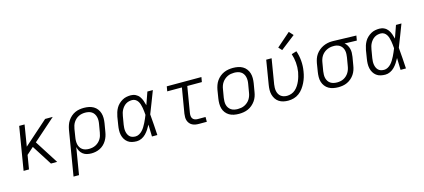

<svg xmlns="http://www.w3.org/2000/svg" viewBox="-70 -1394 4939 2238"><g transform="rotate(-15 2400.0 -275.0)"><path d="M54 0 140 -520H205L163 -263L453 -520H545L278 -284L459 0H384L230 -242L147 -168L119 0Z M599 215 689 -328Q694 -355 703 -381.5Q712 -408 728 -432Q744 -456 766 -475.5Q788 -495 814 -507Q840 -519 867.5 -523.5Q895 -528 922 -528Q953 -528 982.5 -522Q1012 -516 1037 -501.5Q1062 -487 1079.5 -464Q1097 -441 1105.5 -413Q1114 -385 1114 -354Q1114 -323 1109 -292L1092 -192Q1088 -166 1079.5 -140.5Q1071 -115 1056.5 -91Q1042 -67 1021.5 -47.5Q1001 -28 976 -15.5Q951 -3 924.5 2.5Q898 8 872 8Q844 8 817.5 1.5Q791 -5 770.5 -21Q750 -37 737 -60.5Q724 -84 719 -110L665 215ZM858 -50Q878 -50 898.5 -54Q919 -58 938 -67.5Q957 -77 973 -91.5Q989 -106 1000.5 -124Q1012 -142 1018.5 -162Q1025 -182 1028 -202L1045 -302Q1049 -323 1049 -344.5Q1049 -366 1044 -385.5Q1039 -405 1028 -422Q1017 -439 1000.5 -450Q984 -461 963.5 -465.5Q943 -470 921 -470Q901 -470 881 -466Q861 -462 842 -452.5Q823 -443 807 -428Q791 -413 780 -395.5Q769 -378 762.5 -358Q756 -338 753 -319L738 -225Q734 -203 733.5 -181.5Q733 -160 737 -139.5Q741 -119 751.5 -101.5Q762 -84 778.5 -72Q795 -60 815.5 -55Q836 -50 858 -50Z M1419 8Q1389 8 1361 1.5Q1333 -5 1311.5 -21.5Q1290 -38 1276 -61.5Q1262 -85 1256 -112.5Q1250 -140 1251 -169.5Q1252 -199 1257 -228L1273 -328Q1278 -354 1286 -379Q1294 -404 1307.5 -428Q1321 -452 1341.5 -471.5Q1362 -491 1386 -504.5Q1410 -518 1436 -523Q1462 -528 1488 -528Q1519 -528 1546 -514.5Q1573 -501 1590 -477.5Q1607 -454 1617 -426Q1627 -398 1634 -369Q1647 -407 1660.5 -444.5Q1674 -482 1687 -520H1753Q1727 -454 1702 -387Q1677 -320 1650 -254Q1656 -191 1660 -127Q1664 -63 1668 0H1603Q1602 -36 1601 -72Q1600 -108 1599 -144Q1585 -117 1567.5 -90.5Q1550 -64 1528 -41.5Q1506 -19 1477 -5.5Q1448 8 1419 8ZM1419 -50Q1442 -50 1464 -62Q1486 -74 1503 -92.5Q1520 -111 1532.5 -132Q1545 -153 1556 -174.5Q1567 -196 1576.5 -218.5Q1586 -241 1595 -263Q1593 -285 1591 -306.5Q1589 -328 1585 -349.5Q1581 -371 1575 -391.5Q1569 -412 1558 -429.5Q1547 -447 1529 -458.5Q1511 -470 1488 -470Q1469 -470 1450 -465.5Q1431 -461 1414 -450.5Q1397 -440 1383.5 -424.5Q1370 -409 1360.5 -391.5Q1351 -374 1345.5 -355.5Q1340 -337 1337 -318L1320 -218Q1317 -199 1316 -179Q1315 -159 1318 -140Q1321 -121 1328.5 -104Q1336 -87 1349 -74Q1362 -61 1380.5 -55.5Q1399 -50 1419 -50Z M2171 0Q2149 0 2128.5 -3.5Q2108 -7 2090 -16.5Q2072 -26 2059.5 -41.5Q2047 -57 2040.5 -76Q2034 -95 2034 -116.5Q2034 -138 2037 -159L2088 -462H1911L1921 -520H2339L2329 -462H2153L2101 -150Q2098 -132 2099.5 -114.5Q2101 -97 2110.5 -83.5Q2120 -70 2136.5 -64Q2153 -58 2171 -58H2265V0Z M2652 8Q2652 8 2652 8Q2652 8 2652 8Q2621 8 2591 2Q2561 -4 2536.5 -18.5Q2512 -33 2494 -56Q2476 -79 2468 -107Q2460 -135 2460 -166Q2460 -197 2465 -228L2481 -328Q2486 -355 2495.5 -382Q2505 -409 2521.5 -433Q2538 -457 2561.5 -476.5Q2585 -496 2611.5 -507.5Q2638 -519 2666 -523.5Q2694 -528 2721 -528Q2721 -528 2721 -528Q2721 -528 2721 -528Q2752 -528 2782 -522Q2812 -516 2837 -501.5Q2862 -487 2879.5 -464Q2897 -441 2905.5 -413Q2914 -385 2914 -354Q2914 -323 2909 -292L2892 -192Q2888 -165 2878.5 -138Q2869 -111 2852 -87Q2835 -63 2812 -43.5Q2789 -24 2762.5 -12.5Q2736 -1 2708 3.5Q2680 8 2652 8ZM2653 -50Q2673 -50 2694 -53.5Q2715 -57 2734.5 -66.5Q2754 -76 2771 -90.5Q2788 -105 2799.5 -123Q2811 -141 2818 -161Q2825 -181 2828 -202L2845 -302Q2849 -323 2849 -344.5Q2849 -366 2844 -386Q2839 -406 2828 -422.5Q2817 -439 2800 -450Q2783 -461 2762.5 -465.5Q2742 -470 2720 -470Q2700 -470 2679.5 -466.5Q2659 -463 2639.5 -453.5Q2620 -444 2603 -429.5Q2586 -415 2574 -397Q2562 -379 2555 -359Q2548 -339 2545 -318L2528 -218Q2525 -197 2524.5 -175.5Q2524 -154 2529 -134Q2534 -114 2545.5 -97.5Q2557 -81 2573.5 -70Q2590 -59 2611 -54.5Q2632 -50 2653 -50Z M3247 8Q3217 8 3188.5 1.5Q3160 -5 3136.5 -20.5Q3113 -36 3097.5 -59.5Q3082 -83 3074.5 -110.5Q3067 -138 3067.5 -168Q3068 -198 3073 -228L3121 -520H3186L3136 -218Q3133 -198 3132.5 -177.5Q3132 -157 3136 -137.5Q3140 -118 3149.5 -101Q3159 -84 3174 -72.5Q3189 -61 3208 -55.5Q3227 -50 3248 -50Q3274 -50 3301 -59.5Q3328 -69 3349 -88Q3370 -107 3385.5 -131Q3401 -155 3412 -180.5Q3423 -206 3430.5 -232.5Q3438 -259 3443 -285Q3452 -342 3447 -398Q3442 -454 3425 -505L3486 -524Q3506 -467 3511.5 -403.5Q3517 -340 3506 -276Q3501 -242 3491 -209Q3481 -176 3465.5 -144.5Q3450 -113 3428.5 -83.5Q3407 -54 3378 -32.5Q3349 -11 3315 -1.5Q3281 8 3247 8ZM3330 -580 3293 -620 3459 -765 3504 -715Z M3852 8Q3821 8 3791 2Q3761 -4 3736 -18.5Q3711 -33 3693.5 -56Q3676 -79 3667.5 -107Q3659 -135 3659.5 -166Q3660 -197 3665 -228L3681 -328Q3686 -355 3695 -381Q3704 -407 3720.5 -430.5Q3737 -454 3760 -473Q3783 -492 3808.5 -504Q3834 -516 3861.5 -522Q3889 -528 3915 -528Q3919 -528 3923 -528Q3927 -528 3931 -528L4209 -520L4199 -462L4052 -466Q4070 -452 4082 -432Q4094 -412 4100 -389Q4106 -366 4105.5 -341.5Q4105 -317 4101 -292L4084 -192Q4080 -165 4071 -138.5Q4062 -112 4046 -88Q4030 -64 4007.5 -44.5Q3985 -25 3959 -13Q3933 -1 3905.5 3.5Q3878 8 3852 8ZM3852 -50Q3872 -50 3892.5 -54Q3913 -58 3931.5 -67.5Q3950 -77 3966 -92Q3982 -107 3993 -125Q4004 -143 4010.5 -162.5Q4017 -182 4020 -202L4037 -302Q4040 -321 4041 -341Q4042 -361 4038.5 -380Q4035 -399 4026 -415.5Q4017 -432 4003 -444Q3989 -456 3971 -462.5Q3953 -469 3933 -470H3922Q3919 -470 3916.5 -470Q3914 -470 3911 -470Q3892 -470 3872 -465Q3852 -460 3833.5 -450.5Q3815 -441 3799 -426.5Q3783 -412 3772 -394.5Q3761 -377 3754.5 -357.5Q3748 -338 3745 -318L3728 -218Q3725 -197 3724.5 -175.5Q3724 -154 3729 -134.5Q3734 -115 3745 -98Q3756 -81 3773 -70Q3790 -59 3810.5 -54.5Q3831 -50 3852 -50Z M4419 8Q4389 8 4361 1.5Q4333 -5 4311.5 -21.5Q4290 -38 4276 -61.5Q4262 -85 4256 -112.5Q4250 -140 4251 -169.5Q4252 -199 4257 -228L4273 -328Q4278 -354 4286 -379Q4294 -404 4307.5 -428Q4321 -452 4341.5 -471.5Q4362 -491 4386 -504.5Q4410 -518 4436 -523Q4462 -528 4488 -528Q4519 -528 4546 -514.5Q4573 -501 4590 -477.5Q4607 -454 4617 -426Q4627 -398 4634 -369Q4647 -407 4660.5 -444.5Q4674 -482 4687 -520H4753Q4727 -454 4702 -387Q4677 -320 4650 -254Q4656 -191 4660 -127Q4664 -63 4668 0H4603Q4602 -36 4601 -72Q4600 -108 4599 -144Q4585 -117 4567.5 -90.5Q4550 -64 4528 -41.5Q4506 -19 4477 -5.5Q4448 8 4419 8ZM4419 -50Q4442 -50 4464 -62Q4486 -74 4503 -92.5Q4520 -111 4532.5 -132Q4545 -153 4556 -174.5Q4567 -196 4576.5 -218.5Q4586 -241 4595 -263Q4593 -285 4591 -306.5Q4589 -328 4585 -349.5Q4581 -371 4575 -391.5Q4569 -412 4558 -429.5Q4547 -447 4529 -458.5Q4511 -470 4488 -470Q4469 -470 4450 -465.5Q4431 -461 4414 -450.5Q4397 -440 4383.5 -424.5Q4370 -409 4360.5 -391.5Q4351 -374 4345.5 -355.5Q4340 -337 4337 -318L4320 -218Q4317 -199 4316 -179Q4315 -159 4318 -140Q4321 -121 4328.5 -104Q4336 -87 4349 -74Q4362 -61 4380.5 -55.5Q4399 -50 4419 -50Z"/></g></svg>

Font: Iosevka SS04 Lt Ex Obl
Style: Regular
Weight: 300
Width: 7
Italic angle: -9°
Monospace: yes
Designer: Belleve Invis
Foundry: Belleve Invis
Version: Version 19.0.0; ttfautohint (v1.8.4)